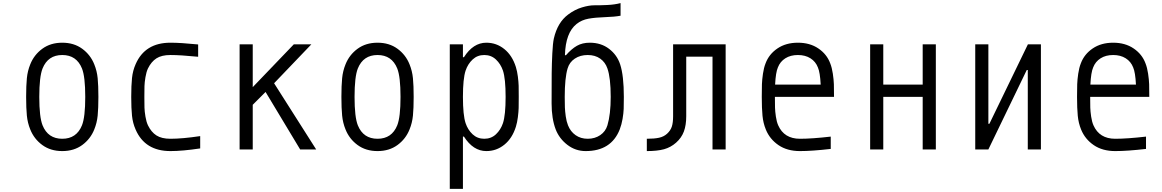

<svg xmlns="http://www.w3.org/2000/svg" viewBox="-20 -948 7373 1218"><path d="M578.1 -539.7Q595.1 -498 599.6 -451.8Q604.2 -405.6 604.2 -333.3Q604.2 -261.1 599.6 -214.8Q595.1 -168.6 578.1 -127Q554 -66.4 501.6 -28Q449.2 10.4 375 10.4Q300.8 10.4 248.4 -28Q196 -66.4 171.9 -127Q154.9 -168.6 150.4 -214.8Q145.8 -261.1 145.8 -333.3Q145.8 -405.6 150.4 -451.8Q154.9 -498 171.9 -539.7Q196 -600.3 248.4 -638.7Q300.8 -677.1 375 -677.1Q449.2 -677.1 501.6 -638.7Q554 -600.3 578.1 -539.7ZM250 -513.7Q229.2 -461.6 229.2 -333.3Q229.2 -205.1 250 -153Q284.5 -67.7 375 -67.7Q465.5 -67.7 500 -153Q520.8 -205.1 520.8 -333.3Q520.8 -461.6 500 -513.7Q465.5 -599 375 -599Q284.5 -599 250 -513.7Z M840.5 -541Q899.7 -677.1 1061.2 -677.1Q1126.3 -677.1 1237 -666V-587.9Q1125 -599 1061.2 -599Q1005.2 -599 972.3 -577.8Q939.5 -556.6 918.6 -513.7Q908.2 -491.5 902.7 -458.3Q897.1 -425.1 896.5 -401.4Q895.8 -377.6 895.8 -333.3Q895.8 -289.1 896.5 -265.3Q897.1 -241.5 902.7 -208.3Q908.2 -175.1 918.6 -153Q939.5 -110 972.3 -88.9Q1005.2 -67.7 1061.2 -67.7Q1137.4 -67.7 1250 -84.6V-6.5Q1138 10.4 1061.2 10.4Q899.7 10.4 840.5 -125.7Q822.3 -166.7 817.4 -213.5Q812.5 -260.4 812.5 -333.3Q812.5 -406.2 817.4 -453.1Q822.3 -500 840.5 -541Z M1583.3 0H1500V-666.7H1583.3V-395.2L1843.8 -666.7H1955.1L1718.8 -419.9L1985.7 0H1884.1L1664.7 -364.6L1583.3 -283.2Z M2578.1 -539.7Q2595.1 -498 2599.6 -451.8Q2604.2 -405.6 2604.2 -333.3Q2604.2 -261.1 2599.6 -214.8Q2595.1 -168.6 2578.1 -127Q2554 -66.4 2501.6 -28Q2449.2 10.4 2375 10.4Q2300.8 10.4 2248.4 -28Q2196 -66.4 2171.9 -127Q2154.9 -168.6 2150.4 -214.8Q2145.8 -261.1 2145.8 -333.3Q2145.8 -405.6 2150.4 -451.8Q2154.9 -498 2171.9 -539.7Q2196 -600.3 2248.4 -638.7Q2300.8 -677.1 2375 -677.1Q2449.2 -677.1 2501.6 -638.7Q2554 -600.3 2578.1 -539.7ZM2250 -513.7Q2229.2 -461.6 2229.2 -333.3Q2229.2 -205.1 2250 -153Q2284.5 -67.7 2375 -67.7Q2465.5 -67.7 2500 -153Q2520.8 -205.1 2520.8 -333.3Q2520.8 -461.6 2500 -513.7Q2465.5 -599 2375 -599Q2284.5 -599 2250 -513.7Z M3065.1 10.4Q2981.8 10.4 2923.2 -81.4H2916.7V250H2833.3V-666.7H2916.7V-585.3H2923.2Q2981.8 -677.1 3065.1 -677.1Q3129.6 -677.1 3179.7 -636.4Q3229.8 -595.7 3252.6 -522.8Q3261.1 -495.4 3265.3 -461.6Q3269.5 -427.7 3270.2 -404Q3270.8 -380.2 3270.8 -333.3Q3270.8 -286.5 3270.2 -262.7Q3269.5 -238.9 3265.3 -205.1Q3261.1 -171.2 3252.6 -143.9Q3229.8 -71 3179.7 -30.3Q3129.6 10.4 3065.1 10.4ZM3170.6 -166.7Q3187.5 -218.1 3187.5 -333.3Q3187.5 -448.6 3170.6 -500Q3156.2 -542.3 3126 -570.6Q3095.7 -599 3052.1 -599Q3008.5 -599 2978.2 -570.6Q2947.9 -542.3 2933.6 -500Q2916.7 -448.6 2916.7 -333.3Q2916.7 -218.1 2933.6 -166.7Q2947.9 -124.3 2978.2 -96Q3008.5 -67.7 3052.1 -67.7Q3095.7 -67.7 3126 -96Q3156.2 -124.3 3170.6 -166.7Z M3708.3 -599Q3660.8 -599 3626.6 -576.2Q3592.4 -553.4 3580.7 -513.7Q3562.5 -453.1 3562.5 -333.3Q3562.5 -291.7 3563.5 -266.9Q3564.5 -242.2 3569 -209.6Q3573.6 -177.1 3583.3 -153Q3599 -113.3 3631.5 -90.5Q3664.1 -67.7 3708.3 -67.7Q3753.9 -67.7 3787.8 -90.8Q3821.6 -113.9 3833.3 -153Q3854.2 -222.7 3854.2 -333.3Q3854.2 -453.8 3833.3 -513.7Q3819.7 -553.4 3787.4 -576.2Q3755.2 -599 3708.3 -599ZM3721.4 -677.1Q3793 -677.1 3843.7 -638.3Q3894.5 -599.6 3914.1 -539.7Q3937.5 -468.1 3937.5 -333.3Q3937.5 -283.9 3936.5 -256.8Q3935.5 -229.8 3929.4 -193.7Q3923.2 -157.6 3911.5 -127Q3857.4 10.4 3695.3 10.4Q3630.9 10.4 3579.4 -29Q3528 -68.4 3505.2 -127Q3479.2 -195.3 3479.2 -291.7Q3479.2 -421.9 3479.8 -482.7Q3480.5 -543.6 3483.7 -609Q3487 -674.5 3493.5 -703.8Q3516.9 -806 3584.6 -856.1Q3626.3 -887.4 3671.5 -901Q3716.8 -914.7 3751 -914.4Q3785.2 -914.1 3832.7 -916.3Q3880.2 -918.6 3916.7 -928.4V-848.3Q3878.9 -841.1 3817.7 -839.2Q3756.5 -837.2 3713.2 -829.4Q3669.9 -821.6 3638 -796.2Q3567.7 -740.9 3563.8 -597.7H3570.3Q3605.5 -638 3640 -657.6Q3674.5 -677.1 3721.4 -677.1Z M4583.3 -666.7V0H4500V-588.5H4333.3V-210.9Q4333.3 -154.3 4318.4 -113.9Q4303.4 -73.6 4268.9 -43Q4235 -13 4192.4 -1.3Q4149.7 10.4 4083.3 10.4V-67.7Q4130.9 -67.7 4160.8 -74.2Q4190.8 -80.7 4211.6 -99.6Q4233.7 -119.8 4241.9 -144.9Q4250 -169.9 4250 -210.9V-666.7Z M4914.7 -520.2Q4901 -488.9 4897.1 -411.5H5186.2Q5182.3 -488.9 5168.6 -520.2Q5154.3 -557.3 5121.4 -578.1Q5088.5 -599 5041.7 -599Q4994.8 -599 4961.9 -578.1Q4929 -557.3 4914.7 -520.2ZM5246.7 -546.2Q5257.8 -518.2 5263.3 -480.5Q5268.9 -442.7 5269.9 -413.7Q5270.8 -384.8 5270.8 -333.3H4895.8Q4895.8 -289.1 4896.5 -265.3Q4897.1 -241.5 4902 -208.3Q4906.9 -175.1 4916.7 -153Q4954.4 -67.7 5054.7 -67.7Q5130.2 -67.7 5250 -81.4V-3.3Q5131.5 10.4 5054.7 10.4Q4974 10.4 4918.6 -27.3Q4863.3 -65.1 4838.5 -125.7Q4821.6 -166.7 4817.1 -213.5Q4812.5 -260.4 4812.5 -333.3Q4812.5 -384.8 4813.5 -413.7Q4814.5 -442.7 4820 -480.5Q4825.5 -518.2 4836.6 -546.2Q4858.1 -604.2 4911.8 -640.6Q4965.5 -677.1 5041.7 -677.1Q5117.8 -677.1 5171.5 -640.6Q5225.3 -604.2 5246.7 -546.2Z M5500 -666.7H5583.3V-411.5H5833.3V-666.7H5916.7V0H5833.3V-333.3H5583.3V0H5500Z M6500 0V-503.9H6493.5L6250 0H6166.7V-666.7H6250V-162.8H6256.5L6500.7 -666.7H6583.3V0Z M6914.7 -520.2Q6901 -488.9 6897.1 -411.5H7186.2Q7182.3 -488.9 7168.6 -520.2Q7154.3 -557.3 7121.4 -578.1Q7088.5 -599 7041.7 -599Q6994.8 -599 6961.9 -578.1Q6929 -557.3 6914.7 -520.2ZM7246.7 -546.2Q7257.8 -518.2 7263.3 -480.5Q7268.9 -442.7 7269.9 -413.7Q7270.8 -384.8 7270.8 -333.3H6895.8Q6895.8 -289.1 6896.5 -265.3Q6897.1 -241.5 6902 -208.3Q6906.9 -175.1 6916.7 -153Q6954.4 -67.7 7054.7 -67.7Q7130.2 -67.7 7250 -81.4V-3.3Q7131.5 10.4 7054.7 10.4Q6974 10.4 6918.6 -27.3Q6863.3 -65.1 6838.5 -125.7Q6821.6 -166.7 6817.1 -213.5Q6812.5 -260.4 6812.5 -333.3Q6812.5 -384.8 6813.5 -413.7Q6814.5 -442.7 6820 -480.5Q6825.5 -518.2 6836.6 -546.2Q6858.1 -604.2 6911.8 -640.6Q6965.5 -677.1 7041.7 -677.1Q7117.8 -677.1 7171.5 -640.6Q7225.3 -604.2 7246.7 -546.2Z"/></svg>

Font: Monoid
Style: Regular
Weight: 400
Width: 4
Monospace: yes
Designer: Andreas Larsen (@larsenwork)
Version: Version 0.61